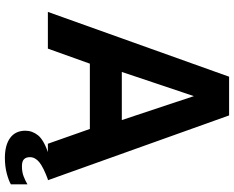

<svg xmlns="http://www.w3.org/2000/svg" viewBox="-104 -659 934 766"><g transform="rotate(90 363.0 -276.0)"><path d="M27.5 0 286 -723H440.5L699 0H553.5L494.5 -167.5H234L174 0ZM267 -295H459L363.5 -582.5ZM610 171.5Q559 171.5 530.2 150.5Q501.5 129.5 501.5 89.5Q501.5 62 520.2 38.8Q539 15.5 597.5 -4L699.5 -1.5Q646.5 18 626.8 34.5Q607 51 607 71.5Q607 87.5 615.5 95.5Q624 103.5 643 103.5Q666 103.5 683.5 96.8Q701 90 715.5 81.5V147.5Q701.5 156 672.8 163.8Q644 171.5 610 171.5Z"/></g></svg>

Font: Public Sans Thin
Style: Bold
Weight: 700
Version: Version 2.001